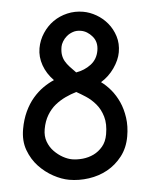

<svg xmlns="http://www.w3.org/2000/svg" viewBox="-46 -579 521 645"><g transform="rotate(5 215.0 -257.0)"><path d="M203.1 -335Q230.5 -344.7 249 -364.7Q267.6 -384.8 267.6 -414.1Q267.6 -443.4 248 -459.5Q228.5 -475.6 207 -475.6Q191.4 -475.6 180.2 -469.2Q168.9 -462.9 161.6 -454.1Q154.3 -445.3 150.4 -435.1Q146.5 -424.8 146.5 -417Q146.5 -400.4 150.4 -389.2Q154.3 -377.9 161.6 -369.1Q168.9 -360.4 179.2 -352.5Q189.5 -344.7 203.1 -335ZM130.9 -302.7Q103.5 -322.3 88.4 -349.1Q73.2 -376 73.2 -405.3Q73.2 -432.6 84 -457.5Q94.7 -482.4 112.8 -500.5Q130.9 -518.6 155.8 -529.3Q180.7 -540 209 -540Q231.4 -540 254.4 -531.7Q277.3 -523.4 296.4 -507.3Q315.4 -491.2 327.6 -467.8Q339.8 -444.3 339.8 -415Q339.8 -388.7 326.2 -359.4Q312.5 -330.1 289.1 -309.6Q307.6 -300.8 326.2 -285.2Q344.7 -269.5 359.4 -248Q374 -226.6 383.3 -198.2Q392.6 -169.9 392.6 -135.7Q392.6 -96.7 376.5 -66.4Q360.4 -36.1 335 -15.6Q309.6 4.9 276.9 15.6Q244.1 26.4 210.9 26.4Q185.5 26.4 156.2 16.6Q127 6.8 101.6 -12.2Q76.2 -31.2 59.1 -60.5Q42 -89.8 42 -129.9Q42 -162.1 49.3 -189.5Q56.6 -216.8 69.3 -238.3Q82 -259.8 98.1 -275.9Q114.3 -292 130.9 -302.7ZM209 -269.5Q191.4 -260.7 174.8 -249Q158.2 -237.3 144.5 -221.7Q130.9 -206.1 122.6 -184.6Q114.3 -163.1 114.3 -135.7Q114.3 -112.3 124.5 -94.7Q134.8 -77.1 150.4 -65.9Q166 -54.7 183.1 -48.8Q200.2 -43 214.8 -43Q231.4 -43 250.5 -48.3Q269.5 -53.7 285.2 -64.9Q300.8 -76.2 311 -93.8Q321.3 -111.3 321.3 -136.7Q321.3 -171.9 309.6 -195.3Q297.9 -218.8 280.3 -233.4Q262.7 -248 243.2 -256.3Q223.6 -264.6 209 -269.5Z"/></g></svg>

Font: Gamja Flower
Style: Regular
Weight: 400
Designer: YoonDesign Inc.
Foundry: YoonDesign Inc.
Version: Version 3.00;build 20171102